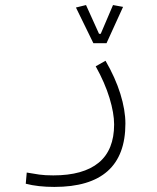

<svg xmlns="http://www.w3.org/2000/svg" viewBox="-20 -525 626 764"><path d="M196.3 218.8Q131.3 218.8 82.5 206.1L86.4 161.6Q113.8 166.5 136.5 169.7Q159.2 172.9 191.9 172.9Q311.5 172.9 372.8 122.3Q434.1 71.8 434.1 -29.8Q434.1 -74.7 415.8 -135Q397.5 -195.3 360.8 -261.2L399.9 -283.2Q439 -215.8 459 -151.4Q479 -86.9 479 -33.2Q479 218.8 196.3 218.8ZM351.6 -353 282.2 -495.1 322.3 -504.9 374 -390.6H380.9L429.7 -504.9L469.7 -497.6L403.8 -353Z"/></svg>

Font: Cascadia Mono NF ExtraLight
Style: Regular
Weight: 200
Monospace: yes
Designer: Aaron Bell
Foundry: Saja Typeworks
Version: Version 2404.023; ttfautohint (v1.8.4)